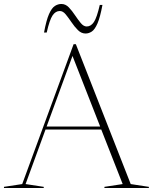

<svg xmlns="http://www.w3.org/2000/svg" viewBox="-28 -948 770 968"><path d="M631 -20 722.5 -6V0H498.5V-6L590.5 -20L482.5 -295H201.5L101 -20L192.5 -6V0H-8V-6L84 -20L343 -725H354.5ZM207 -310H477L337.5 -666ZM488.5 -923Q477 -861 463.5 -830Q450 -799 434.8 -789Q419.5 -779 403.5 -779Q382 -779 364.8 -796.2Q347.5 -813.5 332.5 -835.8Q317.5 -858 303.5 -875.2Q289.5 -892.5 273.5 -892.5Q252 -892.5 237 -870.2Q222 -848 207.5 -784H194Q205.5 -846.5 219.2 -877.2Q233 -908 248.8 -918Q264.5 -928 281.5 -928Q302.5 -928 319 -910.8Q335.5 -893.5 350.2 -871.2Q365 -849 379.2 -831.8Q393.5 -814.5 409 -814.5Q430.5 -814.5 445.5 -837Q460.5 -859.5 475 -923Z"/></svg>

Font: Newsreader 72pt ExtraLight
Style: Regular
Weight: 275
Designer: Hugues Gentile
Foundry: Production Type
Version: Version 1.003; ttfautohint (v1.8.3)